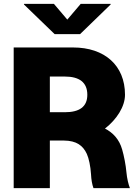

<svg xmlns="http://www.w3.org/2000/svg" viewBox="-20 -973 716 993"><path d="M50.8 0H237.8V-246.1H310.1C376.5 -245.6 409.2 -219.7 429.2 -176.8C439.5 -154.3 448.2 -112.8 450.7 -72.3C452.1 -43 456.5 -18.6 463.4 0H651.9C644.5 -18.6 636.7 -49.8 633.8 -82.5C630.9 -117.7 621.1 -168 611.8 -199.7C596.7 -253.4 563 -287.6 522.9 -308.1C584 -355.5 626.5 -422.4 626.5 -482.9C626.5 -634.8 521 -727.5 357.9 -727.5H50.8ZM258.8 -953.1H104V-949.7L262.7 -796.4H394L552.2 -949.7V-953.1H397.5L328.1 -871.6ZM237.8 -392.6V-577.1H315.4C389.6 -577.1 431.6 -547.4 431.6 -482.9C431.6 -419.9 389.6 -392.6 315.4 -392.6Z"/></svg>

Font: Raveo ExtraBold
Style: Regular
Weight: 800
Designer: Jakub Foglar, Rasmus Andersson (Inter)
Foundry: Jakubfoglar.com
Version: Version 1.100;Glyphs 3.2.3 (3260)